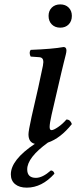

<svg xmlns="http://www.w3.org/2000/svg" viewBox="-20 -652 350 882"><path d="M230 146Q172.4 210 103 210Q68.8 210 49.3 193.8Q29.8 177.7 29.8 148.9Q29.8 82.5 140.1 8.8Q110.8 2 110.8 -35.2Q110.8 -50.3 125 -115.2L155.8 -250L170.9 -320.8Q179.2 -356 179.2 -367.2Q179.2 -387.7 161.1 -389.2L121.1 -392.1Q116.7 -398.9 116.5 -407.7Q116.2 -416.5 121.1 -422.9Q222.2 -426.8 272 -436Q285.2 -436 285.2 -419.9Q285.2 -413.1 282.2 -401.1Q279.3 -389.2 273.2 -365.2Q267.1 -341.3 262.2 -319.8L216.8 -124Q208 -84.5 208 -68.8Q208 -54.2 216.8 -54.2Q226.1 -54.2 246.6 -68.1Q267.1 -82 285.2 -103Q303.2 -103 310.1 -82Q257.8 -16.6 200.2 2.9Q105 71.8 105 126Q105 165 145 165Q175.3 165 213.9 130.9Q227.1 132.3 230 146ZM203.1 -579.1Q203.1 -602.5 218 -617.2Q232.9 -631.8 256.8 -631.8Q280.8 -631.8 295.4 -617.2Q310.1 -602.5 310.1 -579.1Q310.1 -554.7 295.4 -539.8Q280.8 -524.9 256.8 -524.9Q232.9 -524.9 218 -539.8Q203.1 -554.7 203.1 -579.1Z"/></svg>

Font: Common Serif Medium
Style: Italic
Weight: 500
Italic angle: -12°
Designer: Philipp H. Poll, Khaled Hosny
Foundry: Stefan Peev, Context Ltd.
Version: Version 1.026